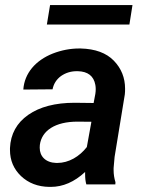

<svg xmlns="http://www.w3.org/2000/svg" viewBox="-20 -730 570 760"><path d="M504.4 -710H178.2L165.5 -632.8H492.2ZM436.5 0 437 -8.8C432.1 -24.4 429.7 -40.5 429.7 -56.6C429.7 -59.6 429.7 -62 429.7 -64.9L433.6 -108.9L474.1 -356.4C475.1 -364.3 475.1 -371.6 475.1 -378.9C475.1 -421.9 460.4 -459 430.7 -489.7C400.9 -520.5 356.9 -536.6 299.3 -538.1C297.4 -538.1 295.9 -538.1 293.9 -538.1C257.8 -538.1 222.7 -531.2 189 -518.1C121.1 -491.2 76.7 -440.4 72.3 -375.5L188 -376.5C192.4 -398.4 203.6 -416 221.7 -429.2C240.2 -441.9 260.7 -448.2 284.2 -448.2C285.2 -448.2 286.6 -448.2 287.6 -448.2C327.6 -447.3 351.1 -429.2 357.4 -394C358.4 -388.7 358.9 -382.8 358.9 -377C358.9 -371.1 358.4 -364.7 357.4 -358.4L350.6 -322.3L275.4 -323.2C198.7 -323.2 137.2 -307.1 91.8 -275.4C46.4 -243.7 22 -199.7 19.5 -144C19.5 -141.1 19.5 -138.7 19.5 -136.2C19.5 -95.2 34.2 -61 63 -33.2C92.3 -5.4 129.9 9.3 175.8 9.8C177.2 9.8 178.7 9.8 180.7 9.8C229 9.8 274.4 -9.8 316.9 -49.3C316.9 -46.4 316.9 -43.9 316.9 -41C316.9 -24.9 318.4 -11.2 321.8 0ZM202.6 -85C159.7 -86.4 137.2 -111.8 137.2 -145C137.2 -148.9 137.2 -152.3 137.7 -156.2C145 -213.4 199.2 -248.5 286.6 -248.5L341.8 -248L323.7 -147.9C294.4 -110.4 252.4 -85 206.5 -85C205.1 -85 204.1 -85 202.6 -85Z"/></svg>

Font: Roboto Medium
Style: Italic
Weight: 500
Italic angle: -12°
Designer: Google
Version: Version 2.137; 2017